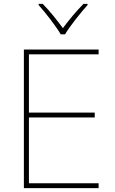

<svg xmlns="http://www.w3.org/2000/svg" viewBox="-20 -969 590 989"><path d="M293 -792H315C339 -833 394 -902 431 -943V-949H410C373 -912 332 -862 304 -824C276 -862 237 -912 200 -949H179V-943C216 -902 269 -833 293 -792ZM488 0V-25H129V-364H468V-389H129V-689H488V-714H103V0Z"/></svg>

Font: Noto Sans Syriac Eastern Thin
Style: Regular
Weight: 100
Designer: Patrick Giasson and the Monotype Design Team
Foundry: Monotype Imaging Inc.
Version: Version 3.001